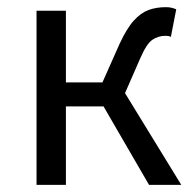

<svg xmlns="http://www.w3.org/2000/svg" viewBox="-20 -516 535 536"><path d="M82 0V-486H164V-286H266L314 -394Q334 -437 353.5 -458.5Q373 -480 394.5 -488Q416 -496 443 -496Q459 -496 472 -490L457 -413Q453 -415 449.5 -415.5Q446 -416 441 -416Q422 -416 405.5 -405Q389 -394 371 -352L329 -256L486 0H396L269 -219H164V0Z"/></svg>

Font: Source Sans 3
Style: Regular
Weight: 400
Designer: Paul D. Hunt
Foundry: Adobe
Version: Version 3.046;hotconv 1.0.118;makeotfexe 2.5.65603